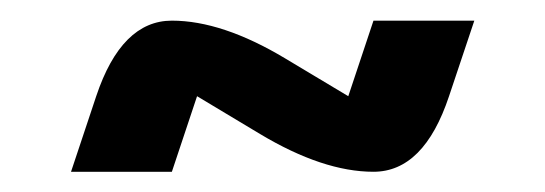

<svg xmlns="http://www.w3.org/2000/svg" viewBox="-20 -435 528 186"><path d="M439.5 -415 415 -341.8Q390.6 -268.6 341.8 -268.6Q293 -268.6 231.9 -305.2L170.9 -341.8L146.5 -268.6H48.8L73.2 -341.8Q97.7 -415 146.5 -415Q195.3 -415 256.3 -378.4L317.4 -341.8L341.8 -415Z"/></svg>

Font: BabelStone Runic Dotted
Style: Regular
Weight: 400
Designer: Andrew West
Foundry: BabelStone
Version: Version 3.003 March 14, 2022